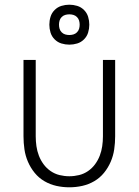

<svg xmlns="http://www.w3.org/2000/svg" viewBox="-20 -785 590 817"><path d="M275 12Q247 12 220 6Q193 0 169 -14Q145 -28 127.5 -49.5Q110 -71 99 -96.5Q88 -122 84 -149.5Q80 -177 80 -205V-530H132V-205Q132 -184 135 -163Q138 -142 145.5 -122.5Q153 -103 165.5 -86Q178 -69 195.5 -57Q213 -45 233.5 -40Q254 -35 275 -35Q296 -35 316.5 -40Q337 -45 354.5 -57Q372 -69 384.5 -86Q397 -103 404.5 -122.5Q412 -142 415 -163Q418 -184 418 -205V-530H470V-205Q470 -177 466 -149.5Q462 -122 451 -96.5Q440 -71 422.5 -49.5Q405 -28 381 -14Q357 0 330 6Q303 12 275 12ZM275 -595Q258 -595 241.5 -600Q225 -605 212.5 -617.5Q200 -630 195 -646.5Q190 -663 190 -680Q190 -697 195 -713.5Q200 -730 212.5 -742.5Q225 -755 241.5 -760Q258 -765 275 -765Q292 -765 308.5 -760Q325 -755 337.5 -742.5Q350 -730 355 -713.5Q360 -697 360 -680Q360 -663 355 -646.5Q350 -630 337.5 -617.5Q325 -605 308.5 -600Q292 -595 275 -595ZM275 -636Q284 -636 292.5 -638.5Q301 -641 307.5 -647.5Q314 -654 316.5 -662.5Q319 -671 319 -680Q319 -689 316.5 -697.5Q314 -706 307.5 -712.5Q301 -719 292.5 -721.5Q284 -724 275 -724Q266 -724 257.5 -721.5Q249 -719 242.5 -712.5Q236 -706 233.5 -697.5Q231 -689 231 -680Q231 -671 233.5 -662.5Q236 -654 242.5 -647.5Q249 -641 257.5 -638.5Q266 -636 275 -636Z"/></svg>

Font: Lode Dark
Style: Regular
Weight: 400
Monospace: yes
Designer: Belleve Invis
Foundry: Belleve Invis
Version: Version 29.2.0; ttfautohint (v1.8.3)